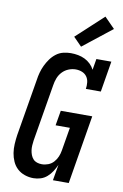

<svg xmlns="http://www.w3.org/2000/svg" viewBox="-106 -1045 711 1112"><g transform="rotate(10 250.0 -489.0)"><path d="M172 8Q146 8 121 -0.5Q96 -9 77.5 -26Q59 -43 48.5 -66.5Q38 -90 34 -115.5Q30 -141 31.5 -168Q33 -195 37 -222L93 -556Q96 -578 102 -600Q108 -622 118 -643Q128 -664 142 -683.5Q156 -703 175 -717.5Q194 -732 216.5 -737.5Q239 -743 261 -743Q283 -743 304 -739Q325 -735 343.5 -726Q362 -717 377 -702.5Q392 -688 401 -670L412 -735H500L470 -554H382Q385 -573 383 -592.5Q381 -612 370.5 -626.5Q360 -641 342.5 -648Q325 -655 305 -655Q284 -655 263 -646.5Q242 -638 226.5 -621.5Q211 -605 203 -584Q195 -563 192 -542L136 -207Q134 -193 133 -178Q132 -163 134 -149Q136 -135 141 -122Q146 -109 155 -99Q164 -89 177.5 -84.5Q191 -80 206 -80Q225 -80 243.5 -87Q262 -94 275.5 -109Q289 -124 296.5 -142Q304 -160 307 -179L330 -316H246L261 -404H446L379 0H286L302 -93Q293 -73 281 -54Q269 -35 252 -20Q235 -5 214 1.5Q193 8 172 8ZM312 -790 263 -840 421 -986 482 -924Z"/></g></svg>

Font: Iosevka Slab Semibold Oblique
Style: Regular
Weight: 600
Italic angle: -9°
Monospace: yes
Designer: Belleve Invis
Foundry: Belleve Invis
Version: Version 11.1.1; ttfautohint (v1.8.3)